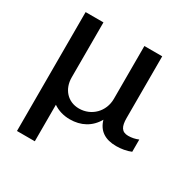

<svg xmlns="http://www.w3.org/2000/svg" viewBox="-160 -641 956 979"><g transform="rotate(30 318.5 -151.0)"><path d="M173 -16C201 3 234 13 271 13C336 13 389 -15 421 -71C437 -15 478 13 544 13C573 13 604 8 630 -3V-75C611 -67 591 -63 571 -63C532 -63 519 -88 519 -138V-501H414V-190C414 -115 357 -58 284 -58C217 -58 173 -109 173 -177V-501H68V199H173Z"/></g></svg>

Font: Perun Medium
Style: Regular
Weight: 500
Foundry: Copyright (c) Stefan Peev, Context Ltd, 2016
Version: Version 1.089